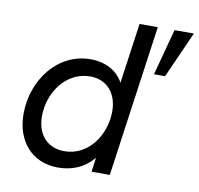

<svg xmlns="http://www.w3.org/2000/svg" viewBox="-79 -779 901 870"><g transform="rotate(10 372.0 -344.5)"><path d="M242 8C310 8 365.5 -17.5 405 -65.5L396 0H480L578 -697H494L455 -419.5C429 -468.5 376.5 -501 304 -501C152 -501 47 -360 47 -205C47 -81 121 8 242 8ZM131 -209C131 -316 203 -424 316 -424C393 -424 441 -368 441 -285C441 -179 371 -70 258 -70C179 -70 131 -125 131 -209ZM598 -484H649L744 -697H655Z"/></g></svg>

Font: HK Grotesk
Style: Italic
Weight: 400
Italic angle: -16°
Designer: Alfredo Marco Pradil
Foundry: Hanken Design Co.
Version: Version 3.001;FEAKit 1.0